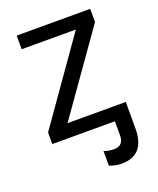

<svg xmlns="http://www.w3.org/2000/svg" viewBox="-137 -620 744 902"><g transform="rotate(-20 235.0 -169.0)"><path d="M431.2 64.9Q431.2 198.2 314 198.2Q284.7 198.2 253.9 186V112.8Q276.4 122.1 304.2 122.1Q352.1 122.1 352.1 69.8V0H39.1V-58.1L327.1 -467.8H56.2V-536.1H423.8V-470.2L140.1 -67.9H431.2Z"/></g></svg>

Font: NotoPenekeko
Style: Regular
Weight: 400
Designer: Monotype Design team
Foundry: Monotype Imaging Inc.
Version: Version 1.04